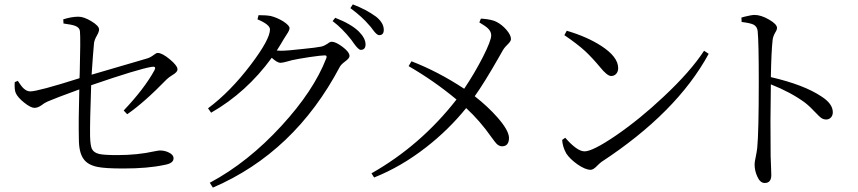

<svg xmlns="http://www.w3.org/2000/svg" viewBox="-20 -810 3904 874"><path d="M542 -43Q459 -43 425 -50Q379 -59 360 -87Q339 -116 339 -178Q337 -260 341 -403Q339 -402 333 -400Q234 -364 197 -348Q183 -342 169 -331Q152 -319 137 -319Q120 -319 90.5 -342.5Q61 -366 52 -386Q45 -401 47 -436L61 -442Q77 -417 88 -407Q102 -394 118 -394Q153 -394 342 -454Q342 -462 343 -479Q347 -632 344 -667Q343 -684 323 -692Q308 -698 269 -703L268 -722Q306 -734 337 -734Q362 -734 396.5 -713Q431 -692 431 -676Q431 -665 421 -648Q410 -629 408 -614Q404 -574 397 -470Q460 -489 609 -532Q639 -541 650 -544Q664 -548 680 -560Q691 -569 698 -569Q718 -569 753 -540Q788 -511 788 -494Q788 -482 766 -469Q748 -458 739 -449Q636 -343 559 -290L543 -307Q637 -406 683 -490Q693 -509 672 -506Q610 -496 395 -422Q389 -252 390 -191Q391 -149 398 -133Q406 -115 432 -109Q454 -104 514 -104Q606 -104 682 -121Q702 -125 708 -125Q730 -125 748 -116Q770 -106 770 -89Q770 -66 727 -59Q652 -43 542 -43Z M949 44 935 22Q1109 -71 1262 -238Q1408 -397 1465 -544Q1471 -558 1458 -558Q1443 -558 1388 -550Q1336 -542 1309 -536Q1303 -534 1291 -531Q1266 -524 1257 -524Q1242 -524 1217 -547Q1102 -389 941 -297L927 -317Q1029 -393 1122 -516Q1209 -631 1209 -676Q1209 -698 1152 -722L1157 -741Q1192 -741 1213 -737Q1241 -730 1269 -713Q1298 -694 1298 -682Q1298 -672 1285 -653Q1277 -641 1272 -632.5Q1267 -624 1256.5 -606.5Q1246 -589 1240 -580Q1246 -579 1258 -579Q1288 -579 1357 -587Q1419 -593 1443 -598Q1456 -601 1471 -611Q1482 -620 1490 -620Q1508 -620 1539 -597Q1571 -573 1571 -555Q1571 -545 1552 -531Q1533 -517 1527 -506Q1321 -116 949 44ZM1622 -583Q1612 -583 1591 -612Q1583 -623 1579 -629Q1538 -681 1494 -714L1506 -729Q1578 -701 1613 -667Q1644 -636 1644 -608Q1644 -583 1622 -583ZM1706 -650Q1695 -650 1677 -675Q1667 -689 1660 -696Q1629 -733 1575 -773L1586 -790Q1647 -767 1692 -734Q1727 -706 1727 -674Q1727 -650 1706 -650Z M1683 -2 1671 -21Q1895 -148 2058 -357Q1956 -442 1840 -509L1853 -531Q1973 -485 2093 -406Q2140 -476 2178 -550Q2216 -625 2216 -649Q2216 -666 2202 -680Q2191 -691 2162 -708L2169 -725Q2171 -725 2175 -725Q2222 -721 2241 -710Q2266 -697 2286 -673.5Q2306 -650 2306 -632Q2306 -623 2293 -610Q2277 -595 2269 -581Q2264 -573 2249 -546Q2184 -432 2141 -372Q2202 -324 2244 -276Q2296 -217 2297 -183Q2297 -144 2265 -144Q2253 -144 2241 -155Q2234 -162 2216 -187Q2164 -261 2102 -318Q2022 -219 1919 -139Q1806 -51 1683 -2Z M2669 -37Q2644 -37 2607 -63Q2574 -87 2558 -111Q2541 -141 2539 -173L2553 -183Q2607 -121 2641 -121Q2678 -121 2785 -194Q2894 -269 3001 -370Q3123 -484 3185 -579L3206 -565Q3061 -298 2718 -73Q2711 -68 2699 -56Q2681 -37 2669 -37ZM2762 -464Q2744 -464 2711 -505Q2675 -548 2644 -577Q2608 -610 2549 -650L2560 -670Q2652 -643 2717 -601Q2794 -551 2794 -500Q2794 -484 2785 -474Q2776 -464 2762 -464Z M3461 23Q3440 23 3427 -7Q3415 -33 3415 -62Q3415 -73 3420 -95Q3425 -119 3427 -137Q3434 -208 3434 -438Q3434 -620 3429 -668Q3427 -689 3410 -698Q3396 -705 3356 -710L3355 -730Q3360 -731 3369 -734Q3401 -742 3415 -742Q3444 -742 3480.5 -721Q3517 -700 3517 -683Q3517 -674 3509 -662Q3499 -645 3497 -628Q3491 -574 3489 -459Q3640 -424 3719 -371Q3771 -338 3771 -299Q3771 -286 3764 -277Q3755 -266 3741 -266Q3728 -266 3717 -274Q3710 -279 3694 -296Q3667 -325 3644 -343Q3580 -390 3489 -426Q3486 -258 3488 -100Q3489 -78 3490 -45Q3491 -21 3491 -13Q3491 23 3461 23Z"/></svg>

Font: GenRyuMin TW R
Style: Regular
Weight: 400
Version: Version 1.501;PS 1;hotconv 16.6.51;makeotf.lib2.5.65220